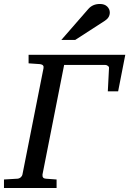

<svg xmlns="http://www.w3.org/2000/svg" viewBox="-45 -947 651 967"><path d="M586 -671 550 -487H498L504 -604Q505 -610 498.5 -615Q492 -620 485 -620H278L169 -68Q167 -48 186 -47L240 -43V0H-25V-43L43 -47Q53 -48 60 -54.5Q67 -61 68 -68L174 -603Q178 -621 157 -624L99 -628V-671ZM508 -884Q508 -859 484 -843L334 -746H264L400 -902Q422 -927 458 -927Q482 -927 495 -914Q508 -901 508 -884Z"/></svg>

Font: Veleka
Style: Italic
Weight: 400
Italic angle: -12°
Designer: Stefan Peev, Context Ltd, 2016; SIL International, 1997-2014.
Foundry: Stefan Peev, Context Ltd, 2016
Version: Version 1.000